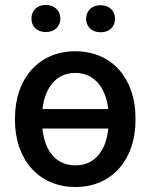

<svg xmlns="http://www.w3.org/2000/svg" viewBox="-20 -745 607 775"><path d="M283.7 -538.1C132.3 -538.1 40.5 -422.4 40.5 -269.5V-258.3C40.5 -106 132.3 9.8 284.7 9.8C436 9.8 526.9 -106 526.9 -258.3V-269.5C526.9 -422.4 436.5 -538.1 283.7 -538.1ZM284.7 -77.6C202.1 -77.6 159.2 -141.6 151.4 -226.1H417C409.2 -141.6 365.7 -77.6 284.7 -77.6ZM283.7 -450.7C364.7 -450.7 407.7 -385.7 417 -304.7H151.4C160.6 -385.7 203.1 -450.7 283.7 -450.7ZM106.9 -669.9C106.9 -638.7 128.4 -615.7 165 -615.7C201.2 -615.7 223.6 -638.7 223.6 -669.9C223.6 -701.2 201.2 -725.1 165 -725.1C128.4 -725.1 106.9 -701.2 106.9 -669.9ZM327.6 -668.9C327.6 -638.2 349.6 -614.7 386.2 -614.7C422.4 -614.7 444.3 -638.2 444.3 -668.9C444.3 -700.2 422.4 -724.1 386.2 -724.1C349.6 -724.1 327.6 -700.2 327.6 -668.9Z"/></svg>

Font: Bert Sans Medium
Style: Regular
Weight: 500
Designer: Christian Robertson (Google), Cristiano Sobral
Foundry: Google, Cristiano Sobral
Version: Version 3.101